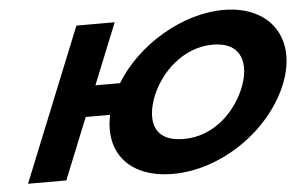

<svg xmlns="http://www.w3.org/2000/svg" viewBox="-51 -794 1374 878"><g transform="rotate(-5 636.0 -354.5)"><path d="M333.8 -285.2H445.9C409.2 -115.1 508.1 8.9 709.6 8.9C931.2 8.9 1161.8 -150.1 1244.6 -354.9C1327.4 -559.8 1217.3 -717.9 1003.2 -717.9C816.1 -717.9 606.9 -595 503.3 -425.5H390.5L503.5 -705.1H327.7L44.4 -3.9H220.1ZM657.4 -354.9C699.7 -459.5 805.5 -564 941.1 -564C1077.6 -564 1097 -459.5 1054.8 -354.9C1012.6 -250.4 912.4 -145.8 772.1 -145.8C628.1 -145.8 615.2 -250.4 657.4 -354.9Z"/></g></svg>

Font: Hussar
Style: BdWideOblFour
Weight: 700
Foundry: Cannot Into Space Fonts
Version: Version 2.00